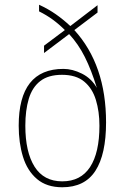

<svg xmlns="http://www.w3.org/2000/svg" viewBox="-20 -781 527 811"><path d="M243 10Q177 10 136 -25Q95 -60 77 -119Q59 -178 59 -250Q59 -490 248 -490Q286 -490 326 -470Q366 -450 389 -410Q366 -485 338.5 -540Q311 -595 272 -637L166 -557V-588L254 -654Q229 -679 203 -698Q177 -717 145 -733V-761Q184 -743 215.5 -721Q247 -699 277 -671L392 -759V-728L294 -654Q428 -507 428 -264Q428 -129 383 -59.5Q338 10 243 10ZM243 -15Q321 -15 360.5 -75.5Q400 -136 400 -250Q400 -310 385 -359Q370 -408 335.5 -436.5Q301 -465 242 -465Q184 -465 150 -438.5Q116 -412 101.5 -363.5Q87 -315 87 -250Q87 -139 126 -77Q165 -15 243 -15Z"/></svg>

Font: Noto Serif Ethiopic SemiCondensed Thin
Style: Regular
Weight: 100
Width: 4
Designer: Monotype Design Team
Foundry: Monotype Imaging Inc.
Version: Version 2.102; ttfautohint (v1.8.4.7-5d5b)